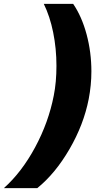

<svg xmlns="http://www.w3.org/2000/svg" viewBox="-97 -813 510 1000"><path d="M379 -441Q379 -370 365 -297Q339 -164 265 -36.5Q191 91 97 167H-77Q16 84 86 -46Q156 -176 183 -315Q197 -385 197 -470Q197 -560 180 -644Q163 -728 131 -793H284Q329 -727 354 -634Q379 -541 379 -441Z"/></svg>

Font: Mona Sans Black
Style: Italic
Weight: 900
Italic angle: -11.7°
Designer: Deni Anggara
Foundry: GitHub
Version: Version 2.000